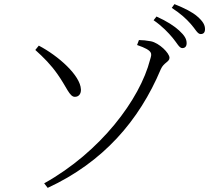

<svg xmlns="http://www.w3.org/2000/svg" viewBox="-20 -854 1040 930"><path d="M816 -671C838 -645 848 -621 863 -621C876 -621 884 -629 884 -645C884 -665 874 -682 848 -706C824 -728 789 -751 738 -774L724 -756C767 -726 795 -696 816 -671ZM904 -738C926 -714 936 -689 952 -689C966 -689 973 -697 973 -713C973 -733 963 -751 935 -775C912 -795 875 -814 825 -834L812 -816C856 -787 881 -764 904 -738ZM211 56C479 -68 654 -269 759 -519C773 -551 801 -554 801 -574C801 -597 751 -646 711 -654C690 -658 670 -660 653 -660L644 -636C726 -608 715 -593 707 -565C658 -373 467 -118 194 34ZM151 -612C191 -576 227 -540 259 -494C303 -432 317 -384 343 -385C362 -385 373 -400 372 -421C369 -489 263 -583 168 -633Z"/></svg>

Font: Noto Serif JP Light
Style: Regular
Weight: 300
Designer: Ryoko NISHIZUKA 西塚涼子 (kana & ideographs); Frank Grießhammer (Latin, Greek & Cyrillic); Wenlong ZHANG 张文龙 (bopomofo); San
Foundry: Adobe
Version: Version 2.001;hotconv 1.1.0;makeotfexe 2.6.0